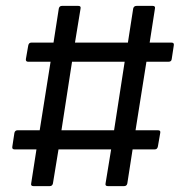

<svg xmlns="http://www.w3.org/2000/svg" viewBox="-20 -633 611 653"><path d="M94 0Q84 0 86 -9L104 -125H29Q20 -125 22 -135L29 -181Q31 -190 40 -190H115L152 -423H76Q67 -423 68 -432L76 -478Q78 -488 86 -488H162L180 -604Q182 -613 191 -613H246Q256 -613 254 -604L235 -488H415L433 -604Q435 -613 445 -613H499Q509 -613 507 -604L489 -488H564Q573 -488 571 -478L564 -432Q563 -423 553 -423H478L441 -190H517Q527 -190 525 -181L517 -135Q515 -125 507 -125H431L413 -9Q411 0 402 0H347Q337 0 339 -9L358 -125H179L160 -9Q158 0 149 0ZM189 -190H368L404 -423H225Z"/></svg>

Font: Sofia Sans Semi Condensed
Style: Italic
Weight: 400
Italic angle: -9°
Designer: Botio Nikoltchev, Ani Petrova
Foundry: lettersoup
Version: Version 4.101